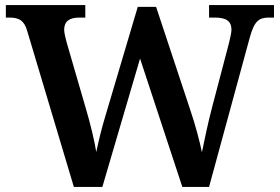

<svg xmlns="http://www.w3.org/2000/svg" viewBox="-20 -734 1099 754"><path d="M87 -612 270 0H382L530 -504L696 0H801L961 -587C979 -653 998 -665 1037 -665H1056V-714H801V-665H824C868 -665 889 -651 889 -617C889 -606 883 -580 879 -564L813 -313C796 -249 783 -184 773 -136C765 -175 748 -242 726 -306L593 -707H521L394 -279C379 -230 368 -184 358 -137C351 -182 334 -251 318 -305L241 -570C237 -586 232 -606 232 -617C232 -650 252 -665 292 -665H315V-714H3V-665H16C55 -665 75 -654 87 -612Z"/></svg>

Font: Noto Serif SemiBold
Style: Regular
Weight: 600
Designer: Monotype Design Team
Foundry: Monotype Imaging Inc.
Version: Version 2.013